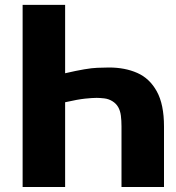

<svg xmlns="http://www.w3.org/2000/svg" viewBox="-20 -748 705 768"><path d="M240.5 -455Q329 -475.5 369 -476.8Q409 -478 416 -478Q480 -478 529.2 -456.2Q578.5 -434.5 607.2 -382.5Q636 -330.5 636 -242V0H466V-242.5Q466 -266 463.5 -285.5Q461 -305 452.8 -319.5Q444.5 -334 429.5 -343.2Q414.5 -352.5 396.8 -354.5Q379 -356.5 366.5 -356.5Q349.5 -356.5 320.5 -353.5Q291.5 -350.5 240.5 -339V0H70.5V-728.5H240.5Z"/></svg>

Font: Lato
Style: Regular
Weight: 900
Designer: Lukasz Dziedzic with Adam Twardoch and Botio Nikoltchev
Foundry: tyPoland Lukasz Dziedzic
Version: Version 2.010; 2014-09-01; http://www.latofonts.com/; ttfaut